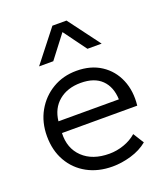

<svg xmlns="http://www.w3.org/2000/svg" viewBox="-140 -852 839 966"><g transform="rotate(-20 279.0 -369.0)"><path d="M297.5 15Q221 15 162.5 -17Q104 -49 71 -106.8Q38 -164.5 38 -241Q38 -315.5 71 -374Q104 -432.5 160.8 -466.2Q217.5 -500 289.5 -500Q366 -500 420.2 -464.5Q474.5 -429 500.2 -368Q526 -307 517.5 -230.5H114.5Q111 -149.5 162.5 -100.2Q214 -51 304 -51Q343.5 -51 382.2 -64.5Q421 -78 449.5 -103L485.5 -45.5Q448.5 -15 397.2 0Q346 15 297.5 15ZM118 -292H441.5Q439 -359.5 400.2 -397.5Q361.5 -435.5 288.5 -435.5Q217.5 -435.5 171.5 -397.5Q125.5 -359.5 118 -292ZM121 -585 254 -754.5H329.5L456 -585H380L290.5 -707L197 -585Z"/></g></svg>

Font: Geologica ExtraLight
Style: Regular
Weight: 200
Designer: Sindre Bremnes, Frode Helland
Foundry: Monokrom Skriftforlag AS
Version: Version 1.010; ttfautohint (v1.8.4.7-5d5b);gftools[0.9.28]